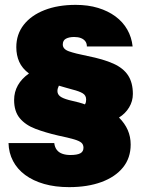

<svg xmlns="http://www.w3.org/2000/svg" viewBox="-20 -759 593 789"><path d="M264 10Q207 10 161.5 -3Q116 -16 83.5 -40Q51 -64 33.5 -97.5Q16 -131 15 -171H203Q205 -154 213.5 -143Q222 -132 236.5 -127Q251 -122 269 -122Q297 -122 310 -129Q323 -136 323 -152Q323 -165 314.5 -172.5Q306 -180 284 -186.5Q262 -193 219 -202Q167 -214 126 -229.5Q85 -245 61.5 -273Q38 -301 38 -348Q38 -381 53.5 -408.5Q69 -436 99 -457Q71 -478 59 -505Q47 -532 47 -565Q47 -618 77.5 -657Q108 -696 163 -717.5Q218 -739 291 -739Q342 -739 383 -726.5Q424 -714 454.5 -691.5Q485 -669 503 -637.5Q521 -606 525 -568H337Q337 -581 330.5 -589.5Q324 -598 312.5 -602.5Q301 -607 285 -607Q264 -607 251 -600Q238 -593 238 -576Q238 -557 263.5 -548Q289 -539 339 -529Q405 -516 446 -497.5Q487 -479 506.5 -449Q526 -419 526 -373Q526 -343 510.5 -317.5Q495 -292 469 -276Q493 -252 505 -224.5Q517 -197 517 -165Q517 -110 485.5 -71Q454 -32 397 -11Q340 10 264 10ZM329 -330Q332 -335 333 -339.5Q334 -344 334 -350Q334 -367 320 -375.5Q306 -384 278 -391Q263 -395 249.5 -399Q236 -403 222 -407Q219 -401 217.5 -395.5Q216 -390 216 -385Q216 -372 226.5 -363.5Q237 -355 263 -348Q286 -343 304 -338Q322 -333 329 -330Z"/></svg>

Font: Mona Sans Expanded Black
Style: Regular
Weight: 900
Width: 7
Designer: Deni Anggara
Foundry: GitHub
Version: Version 2.000